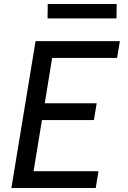

<svg xmlns="http://www.w3.org/2000/svg" viewBox="-20 -941 640 961"><path d="M37 0 158 -735H580L566 -651H241L204 -424H464L450 -340H190L148 -84H473L459 0ZM563 -849H218L219 -921H564Z"/></svg>

Font: Iosevka Custom Medium
Style: Italic
Weight: 500
Italic angle: -9°
Designer: Belleve Invis
Foundry: Belleve Invis
Version: Version 27.0.1